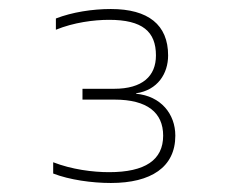

<svg xmlns="http://www.w3.org/2000/svg" viewBox="-20 -703 509 426"><path d="M234 -482C307 -482 342 -453 342 -402C342 -348 302 -321 222 -321C186 -321 139 -327 98 -343V-318C134 -304 184 -297 226 -297C315 -297 369 -332 369 -402C369 -450 337 -490 282 -495V-496C330 -503 353 -540 353 -580C353 -648 309 -683 226 -683C185 -683 140 -676 104 -662V-637C143 -653 188 -659 222 -659C296 -659 326 -633 326 -580C326 -534 296 -506 233 -506H163V-482Z"/></svg>

Font: LT Wave Text Thin
Style: Regular
Weight: 100
Designer: Daniel Lyons
Version: Version 2.5 (Glyphs App)